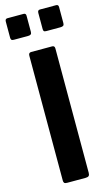

<svg xmlns="http://www.w3.org/2000/svg" viewBox="-143 -1002 591 1050"><g transform="rotate(-15 153.0 -477.0)"><path d="M213 -742Q227 -742 227 -726V-22Q227 -10 221.5 -5Q216 0 203 0H99Q87 0 83 -4.5Q79 -9 79 -18V-725Q79 -742 94 -742ZM121 -940V-849Q121 -839 116 -835Q111 -831 100 -831H20Q10 -831 6.5 -835Q3 -839 3 -847V-938Q3 -954 16 -954H108Q121 -954 121 -940ZM305 -940V-849Q305 -839 300 -835Q295 -831 283 -831H204Q193 -831 190 -835Q187 -839 187 -847V-938Q187 -954 200 -954H292Q305 -954 305 -940Z"/></g></svg>

Font: Libre Franklin SemiBold
Style: Regular
Weight: 600
Designer: Pablo Impallari, Rodrigo Fuenzalida, Nhung Nguyen
Foundry: Impallari Type
Version: Version 3.000